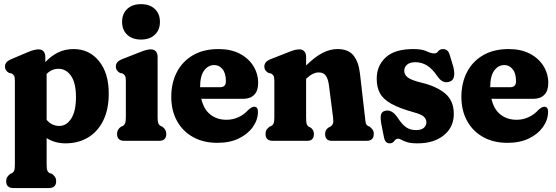

<svg xmlns="http://www.w3.org/2000/svg" viewBox="-20 -696 2746 949"><path d="M204 -415.5V-389Q233 -420 267.5 -436.8Q302 -453.5 343.5 -453.5Q421 -453.5 469.2 -394.2Q517.5 -335 517.5 -234Q517.5 -155 490.2 -100Q463 -45 414.8 -16.2Q366.5 12.5 304 12.5Q251 12.5 210.5 -13.5V116.5Q210.5 138.5 213.8 146.8Q217 155 224.5 159.5L237.5 163.5Q246.5 170.5 252 178.8Q257.5 187 257.5 199.5Q257.5 233.5 221.5 233.5H46.5Q10.5 233.5 10.5 199.5Q10.5 187 15.8 179Q21 171 30.5 163.5L39.5 159.5Q47 155.5 50.2 147Q53.5 138.5 53.5 116.5V-296Q53.5 -314 49.8 -321.2Q46 -328.5 37 -333L25 -335.5Q4.5 -347 4.5 -366.5Q4.5 -379 12 -388Q19.5 -397 38 -404.5L108.5 -434.5Q131.5 -444.5 145.5 -448.2Q159.5 -452 170 -452Q187 -452 195.5 -441.8Q204 -431.5 204 -415.5ZM269 -356Q235.5 -356 210.5 -330.5V-103.5Q224.5 -87.5 240 -80.5Q255.5 -73.5 273 -73.5Q309 -73.5 332.2 -110.2Q355.5 -147 355.5 -215.5Q355.5 -286.5 331 -321.2Q306.5 -356 269 -356Z M677 -500.5Q634 -500.5 608.8 -524.2Q583.5 -548 583.5 -588Q583.5 -628 608.8 -651.8Q634 -675.5 677 -675.5Q720 -675.5 745.2 -651.8Q770.5 -628 770.5 -588Q770.5 -548 745.2 -524.2Q720 -500.5 677 -500.5ZM759 -415.5V-117Q759 -95.5 762.2 -87Q765.5 -78.5 773 -74L782 -70Q802 -56 802 -34Q802 0 766 0H594.5Q558.5 0 558.5 -34Q558.5 -56.5 578.5 -70L588 -74Q595 -78.5 598.5 -87Q602 -95.5 602 -117V-296Q602 -314 598 -321.2Q594 -328.5 585 -333L573 -335.5Q552.5 -347 552.5 -366.5Q552.5 -379 559.8 -388Q567 -397 586 -404.5L667.5 -436.5Q690 -445.5 702.5 -448.8Q715 -452 726 -452Q742 -452 750.5 -441.8Q759 -431.5 759 -415.5Z M1256 -285Q1256 -247.5 1236.5 -227.5Q1217 -207.5 1181.5 -207.5H975Q987 -155.5 1019.8 -129.8Q1052.5 -104 1099.5 -104Q1131.5 -104 1159.5 -117.2Q1187.5 -130.5 1206.5 -152Q1224.5 -168.5 1236.5 -168.5Q1255.5 -168.5 1255 -141.5Q1254 -102 1229.2 -67.5Q1204.5 -33 1160 -11.5Q1115.5 10 1054.5 10Q985.5 10 934.2 -18.5Q883 -47 854.8 -98.2Q826.5 -149.5 826.5 -217.5Q826.5 -285 853.5 -338.2Q880.5 -391.5 932.8 -422.5Q985 -453.5 1061 -453.5Q1121 -453.5 1164.8 -430.8Q1208.5 -408 1232.2 -369.8Q1256 -331.5 1256 -285ZM1039 -374.5Q1009 -374.5 989 -347.5Q969 -320.5 969 -265.5V-265H1068Q1096.5 -265 1096.5 -294Q1096.5 -334 1079.8 -354.2Q1063 -374.5 1039 -374.5Z M1493 -415.5V-372.5Q1538.5 -416.5 1575.2 -435Q1612 -453.5 1648 -453.5Q1702 -453.5 1727.2 -421.8Q1752.5 -390 1759 -334L1784 -117Q1786 -95.5 1788.2 -87Q1790.5 -78.5 1798 -74L1807 -70Q1816.5 -62.5 1822 -54.5Q1827.5 -46.5 1827.5 -34Q1827.5 0 1791.5 0H1619.5Q1587 0 1587 -34Q1587 -54 1603 -65L1613 -70Q1621 -75 1625 -83.5Q1629 -92 1626.5 -113L1606 -273.5Q1602 -305.5 1590.5 -321.8Q1579 -338 1555.5 -338Q1526 -338 1493.5 -307L1493 -306.5V-117Q1493 -93.5 1495.5 -84.2Q1498 -75 1506 -70L1516 -65Q1531.5 -53 1531.5 -34Q1531.5 0 1499.5 0H1328.5Q1292.5 0 1292.5 -34Q1292.5 -46.5 1297.5 -54.5Q1302.5 -62.5 1312.5 -70L1322 -74Q1329.5 -78.5 1332.8 -86.8Q1336 -95 1336 -117V-296Q1336 -314 1332 -321.2Q1328 -328.5 1319 -333L1307 -335.5Q1286.5 -347 1286.5 -366.5Q1286.5 -379 1293.8 -388Q1301 -397 1320 -404.5L1401.5 -436.5Q1424 -445.5 1436.5 -448.8Q1449 -452 1460 -452Q1476 -452 1484.5 -441.8Q1493 -431.5 1493 -415.5Z M2036.5 -53Q2062.5 -53 2075 -64.2Q2087.5 -75.5 2087.5 -91.5Q2087.5 -106.5 2076 -118.2Q2064.5 -130 2027 -140.5Q1954.5 -160.5 1914.2 -183Q1874 -205.5 1858 -235.2Q1842 -265 1842 -306.5Q1842 -371.5 1886.8 -412.5Q1931.5 -453.5 2023 -453.5Q2065.5 -453.5 2088.2 -442.8Q2111 -432 2126 -432Q2138.5 -432 2146.2 -442.8Q2154 -453.5 2170.5 -453.5Q2182 -453.5 2190.8 -446Q2199.5 -438.5 2205.5 -416L2220.5 -366Q2227.5 -338 2224.2 -319Q2221 -300 2205 -293.5Q2170 -279 2143 -317.5Q2116 -357.5 2089.5 -373Q2063 -388.5 2034 -388.5Q2005 -388.5 1991.5 -376Q1978 -363.5 1978 -346.5Q1978 -328 1994.2 -314.2Q2010.5 -300.5 2059 -288.5Q2137.5 -270 2180.2 -234Q2223 -198 2223 -133Q2223 -67 2173.5 -27.2Q2124 12.5 2044.5 12.5Q2011 12.5 1992.8 6.8Q1974.5 1 1964.8 -4.8Q1955 -10.5 1948.5 -10.5Q1936.5 -10.5 1928.8 1Q1921 12.5 1906 12.5Q1894.5 12.5 1887.5 5Q1880.5 -2.5 1877 -21.5L1865 -82Q1859.5 -111.5 1862.8 -127.8Q1866 -144 1884 -148.5Q1916 -156.5 1944 -116.5Q1967 -80.5 1987.5 -66.8Q2008 -53 2036.5 -53Z M2690 -285Q2690 -247.5 2670.5 -227.5Q2651 -207.5 2615.5 -207.5H2409Q2421 -155.5 2453.8 -129.8Q2486.5 -104 2533.5 -104Q2565.5 -104 2593.5 -117.2Q2621.5 -130.5 2640.5 -152Q2658.5 -168.5 2670.5 -168.5Q2689.5 -168.5 2689 -141.5Q2688 -102 2663.2 -67.5Q2638.5 -33 2594 -11.5Q2549.5 10 2488.5 10Q2419.5 10 2368.2 -18.5Q2317 -47 2288.8 -98.2Q2260.5 -149.5 2260.5 -217.5Q2260.5 -285 2287.5 -338.2Q2314.5 -391.5 2366.8 -422.5Q2419 -453.5 2495 -453.5Q2555 -453.5 2598.8 -430.8Q2642.5 -408 2666.2 -369.8Q2690 -331.5 2690 -285ZM2473 -374.5Q2443 -374.5 2423 -347.5Q2403 -320.5 2403 -265.5V-265H2502Q2530.5 -265 2530.5 -294Q2530.5 -334 2513.8 -354.2Q2497 -374.5 2473 -374.5Z"/></svg>

Font: Fraunces 144pt S100
Style: Bold
Weight: 700
Version: Version 1.000; ttfautohint (v1.8.3)